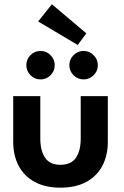

<svg xmlns="http://www.w3.org/2000/svg" viewBox="-20 -854 574 886"><path d="M166 -214Q166 -159 188 -126.2Q210 -93.5 259 -93.5Q308.5 -93.5 330.5 -126.2Q352.5 -159 352.5 -214V-410.5H477.5V-199.5Q477.5 -136 452 -88.2Q426.5 -40.5 377.8 -14.2Q329 12 259 12Q189.5 12 140.8 -14.2Q92 -40.5 66.5 -88.2Q41 -136 41 -199.5V-410.5H166ZM366 -487.5Q338.5 -487.5 319.2 -507Q300 -526.5 300 -553Q300 -580 319.2 -599.5Q338.5 -619 366 -619Q392.5 -619 412 -599.5Q431.5 -580 431.5 -553Q431.5 -526 412 -506.8Q392.5 -487.5 366 -487.5ZM167 -487.5Q139.5 -487.5 120.5 -507Q101.5 -526.5 101.5 -553Q101.5 -580 120.5 -599.5Q139.5 -619 167 -619Q194 -619 213.2 -599.5Q232.5 -580 232.5 -553Q232.5 -526 213.2 -506.8Q194 -487.5 167 -487.5ZM338.5 -646.5 156 -755 219.5 -834.5 378.5 -700Z"/></svg>

Font: League Spartan Thin SemiBold
Style: Regular
Weight: 600
Version: Version 2.002